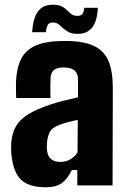

<svg xmlns="http://www.w3.org/2000/svg" viewBox="-20 -783 542 811"><path d="M172.5 8Q102 8 68.2 -24.5Q34.5 -57 27.5 -137Q27 -145.5 27 -159Q27 -172.5 27.5 -180Q31 -221 47.5 -249.8Q64 -278.5 98.8 -300Q133.5 -321.5 191.5 -341Q221.5 -351 248 -357.5Q274.5 -364 309.5 -372V-446Q309.5 -473 294.5 -485.5Q279.5 -498 248.5 -498Q221.5 -498 208.2 -487.5Q195 -477 193.5 -453Q193 -447.5 192.8 -428.2Q192.5 -409 192.8 -390.5Q193 -372 193.5 -369H48.5Q48 -375 47.5 -395.5Q47 -416 47.5 -436Q50 -496.5 69.8 -535Q89.5 -573.5 133.5 -591.8Q177.5 -610 253.5 -610Q331 -610 375.2 -589.8Q419.5 -569.5 438 -525.8Q456.5 -482 456.5 -412L455.5 0H306.5V-65H283.5Q265 -27 241 -9.5Q217 8 172.5 8ZM235.5 -99Q258 -99 277.5 -110.2Q297 -121.5 307.5 -140L308.5 -277Q288.5 -272.5 267.8 -267.2Q247 -262 229.5 -255Q198 -243 189 -222.8Q180 -202.5 178.5 -180Q178 -167.5 178 -163Q178 -158.5 178.5 -148Q181 -124 195.2 -111.5Q209.5 -99 235.5 -99ZM335.5 -750H393.5Q390 -691.5 368.8 -665.8Q347.5 -640 308.5 -640Q284.5 -640 270.2 -647.2Q256 -654.5 246.2 -664Q236.5 -673.5 227 -680.8Q217.5 -688 203 -688Q187 -688 181.5 -677.2Q176 -666.5 173.5 -647H115.5Q120 -707 140.5 -735Q161 -763 203 -763Q227 -763 240.8 -756Q254.5 -749 263.5 -739.5Q272.5 -730 282 -723Q291.5 -716 307 -716Q322.5 -716 328.8 -724.8Q335 -733.5 335.5 -750Z"/></svg>

Font: Big Shoulders Text Thin Black
Style: Regular
Weight: 900
Version: Version 2.002